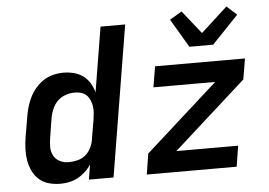

<svg xmlns="http://www.w3.org/2000/svg" viewBox="-54 -851 1307 932"><g transform="rotate(-5 600.0 -385.5)"><path d="M204 8Q175 8 148 0.5Q121 -7 101 -24.5Q81 -42 69 -67Q57 -92 52.5 -119Q48 -146 49 -175Q50 -204 55 -233L72 -333Q76 -357 83 -380.5Q90 -404 101.5 -426.5Q113 -449 130.5 -469Q148 -489 169.5 -502.5Q191 -516 215.5 -522Q240 -528 264 -528Q290 -528 315.5 -521.5Q341 -515 360.5 -500.5Q380 -486 393 -464.5Q406 -443 412 -419L464 -735H584L463 0H343L355 -73Q343 -54 325.5 -38Q308 -22 288.5 -11.5Q269 -1 247 3.5Q225 8 204 8ZM253 -93Q273 -93 294.5 -98Q316 -103 333 -116.5Q350 -130 360.5 -150Q371 -170 374 -190L391 -290Q393 -306 394.5 -322Q396 -338 393.5 -353.5Q391 -369 385 -383Q379 -397 368.5 -407.5Q358 -418 343 -422.5Q328 -427 312 -427Q290 -427 268 -420Q246 -413 229 -397Q212 -381 202.5 -359.5Q193 -338 189 -317L173 -217Q169 -194 169.5 -171.5Q170 -149 180.5 -130.5Q191 -112 210.5 -102.5Q230 -93 253 -93ZM1063 0H625L641 -101L995 -419H694L711 -520H1149L1132 -419L778 -101H1079ZM885 -600 803 -739 862 -774 952 -661 1081 -779 1130 -735 1001 -600Z"/></g></svg>

Font: Iosevka Aile Oblique
Style: Bold
Weight: 700
Italic angle: -9°
Designer: Belleve Invis
Foundry: Belleve Invis
Version: Version 31.1.0; ttfautohint (v1.8.4)